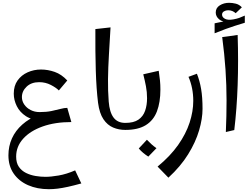

<svg xmlns="http://www.w3.org/2000/svg" viewBox="-20 -925 1795 1367"><path d="M328 422Q245 422 180 393.5Q115 365 77.5 311Q40 257 40 181Q40 116 65 60.5Q90 5 138.5 -38Q187 -81 256 -109L444 -119L488 -56Q372 -56 283.5 -24.5Q195 7 145 62.5Q95 118 95 190Q95 235 114.5 263Q134 291 165.5 306.5Q197 322 233.5 328Q270 334 304 334Q342 334 397.5 324.5Q453 315 515 288L559 381Q505 396 464 405Q423 414 390.5 418Q358 422 328 422ZM488 -56 276 -69Q209 -69 165 -97.5Q121 -126 99.5 -169.5Q78 -213 78 -258Q78 -314 105 -352Q132 -390 176.5 -410Q221 -430 272 -430Q321 -430 369.5 -413Q418 -396 459 -352L399 -281Q381 -300 342.5 -320Q304 -340 259 -340Q203 -340 169.5 -308Q136 -276 136 -234Q136 -205 153 -180.5Q170 -156 198.5 -141.5Q227 -127 262 -127Q310 -127 346.5 -134.5Q383 -142 410.5 -149.5Q438 -157 459 -157Z M872 0Q826 0 785.5 -17Q745 -34 716.5 -76Q688 -118 678 -194Q666 -292 662 -422Q658 -552 659 -718L767 -730Q761 -626 755.5 -534.5Q750 -443 749 -361Q748 -279 754 -202Q760 -126 788.5 -88Q817 -50 872 -50L892 -25Z M872 0V-50Q932 -50 965.5 -73Q999 -96 1013 -136Q1027 -176 1027 -226Q1027 -270 1019 -311.5Q1011 -353 1000 -396L1110 -421Q1116 -383 1119 -352Q1122 -321 1122 -287Q1122 -197 1097.5 -132.5Q1073 -68 1018 -34Q963 0 872 0ZM1036 190Q1017 178 999 163Q981 148 968 132L1026 70Q1042 87 1058 101.5Q1074 116 1094 130Z M1179 340 1102 261Q1192 187 1248 107.5Q1304 28 1330 -52Q1356 -132 1356 -207Q1356 -253 1347.5 -296Q1339 -339 1322 -378L1382 -400Q1402 -350 1412 -291Q1422 -232 1422 -150Q1422 -80 1397.5 3.5Q1373 87 1319.5 173.5Q1266 260 1179 340Z M1588 15Q1593 -101 1593 -210Q1593 -319 1585.5 -429.5Q1578 -540 1562 -661L1672 -676Q1675 -582 1675 -493Q1675 -404 1672 -319Q1669 -234 1663 -154Q1657 -74 1648 1ZM1630 -761 1612 -767Q1564 -767 1540 -787.5Q1516 -808 1516 -836Q1516 -869 1545 -887Q1574 -905 1611 -905Q1634 -905 1658.5 -899Q1683 -893 1702 -873L1658 -831Q1647 -841 1634 -846.5Q1621 -852 1604 -852Q1588 -852 1574.5 -844Q1561 -836 1561 -821Q1561 -802 1582 -791Q1603 -780 1642 -787Q1668 -792 1683 -797.5Q1698 -803 1723 -814V-763ZM1508 -688V-759Q1551 -768 1585 -775Q1619 -782 1652 -788Q1685 -794 1723 -800V-763Q1683 -751 1652 -741Q1621 -731 1588 -719Q1555 -707 1508 -688Z"/></svg>

Font: Marhey Light
Style: Regular
Weight: 300
Designer: Nur Syamsi & Bustanul Arifin
Foundry: Namelatype
Version: Version 1.000